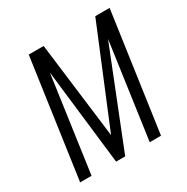

<svg xmlns="http://www.w3.org/2000/svg" viewBox="-140 -711 810 832"><g transform="rotate(-30 265.5 -295.5)"><path d="M27.7 0 111.7 -591H186.3L246.1 -110.3L444.6 -591H516.3L432.3 0H375.9L443.2 -478.2L253.1 0H207.6L152.1 -478.2L84.8 0Z"/></g></svg>

Font: Alumni Sans Thin
Style: Italic
Weight: 100
Italic angle: -8°
Designer: Robert E. Leuschke
Foundry: Robert E. Leuschke
Version: Version 1.016